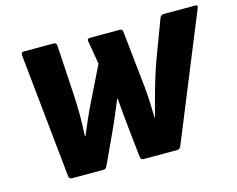

<svg xmlns="http://www.w3.org/2000/svg" viewBox="-93 -793 1152 932"><g transform="rotate(-15 483.0 -327.5)"><path d="M161 0Q147 0 145 -15L81 -640Q80 -655 94 -655H244Q258 -655 259 -640L274 -388Q280 -285 274 -181H277Q292 -217 308 -253.5Q324 -290 341 -325L429 -504L409 -621Q406 -636 422 -636H571Q585 -636 586 -621L616 -337Q620 -298 621.5 -259Q623 -220 624 -181H626Q636 -217 649 -266Q662 -315 677 -364Q692 -413 705 -448L777 -640Q782 -655 797 -655H957Q970 -655 964 -640L709 -15Q702 0 691 0H521Q507 0 505 -15L489 -164Q485 -202 481.5 -240Q478 -278 475 -315H472Q456 -277 440.5 -239.5Q425 -202 407 -164L338 -15Q331 0 320 0Z"/></g></svg>

Font: Sofia Sans ExtraBlack
Style: Italic
Weight: 1000
Italic angle: -9°
Designer: Botio Nikoltchev, Ani Petrova
Foundry: lettersoup
Version: Version 4.100; ttfautohint (v1.8.4.7-5d5b)